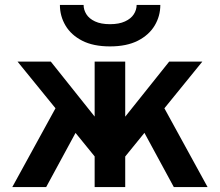

<svg xmlns="http://www.w3.org/2000/svg" viewBox="-20 -762 896 782"><path d="M398 -85 51.5 -511H187L398 -246.5ZM455 -81.5V-243L669 -511H804ZM30 0 234.5 -373 316 -273 168 0ZM365.5 0V-511H490V0ZM688 0 540 -273 621 -373 825.5 0ZM428 -573Q360 -573 314.8 -596.2Q269.5 -619.5 246.8 -658Q224 -696.5 224 -742H320.5Q320.5 -722 331.8 -704Q343 -686 367 -674.8Q391 -663.5 428 -663.5Q465 -663.5 489.2 -674.8Q513.5 -686 525 -704Q536.5 -722 536.5 -742H633Q633 -696.5 610 -658Q587 -619.5 541.5 -596.2Q496 -573 428 -573Z"/></svg>

Font: Undotted
Style: Bold
Weight: 700
Designer: Delve Withrington, Dave Bailey, Thomas Jockin
Foundry: Delve Fonts LLC
Version: Version 4.000